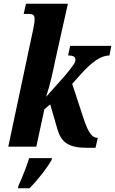

<svg xmlns="http://www.w3.org/2000/svg" viewBox="-20 -780 612 1021"><path d="M500 -47C473 -47 452 -66 424 -151L364 -334L404 -379C471 -454 518 -485 562 -485L572 -536H353L342 -485C372 -485 381 -477 381 -463C381 -449 375 -437 324 -376L225 -265C248 -335 261 -397 274 -460L341 -760H118L106 -706H131C153 -706 164 -702 164 -678C164 -661 160 -642 156 -622L24 0H173L216 -199L247 -225L285 -94C307 -17 351 6 446 6H488ZM75 221H137C181 177 232 111 254 71L257 61H135C121 108 98 163 78 208Z"/></svg>

Font: Noto Serif Condensed Extra
Style: Italic
Weight: 800
Width: 3
Italic angle: -12°
Designer: Monotype Design Team
Foundry: Monotype Imaging Inc.
Version: Version 1.901